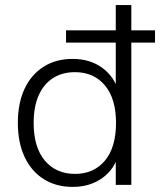

<svg xmlns="http://www.w3.org/2000/svg" viewBox="-20 -725 628 753"><path d="M265 8Q200 8 151.5 -22.5Q103 -53 76.5 -109.5Q50 -166 50 -243Q50 -320 76 -376Q102 -432 150.5 -463Q199 -494 265 -494Q333 -494 381 -459Q429 -424 445 -365H434V-558H239V-606H434V-705H495V-606H588V-558H495V0H434V-121H445Q430 -62 381.5 -27Q333 8 265 8ZM274 -43Q348 -43 391.5 -95Q435 -147 435 -243Q435 -338 391.5 -390Q348 -442 274 -442Q224 -442 187.5 -418.5Q151 -395 131.5 -350.5Q112 -306 112 -243Q112 -147 156 -95Q200 -43 274 -43Z"/></svg>

Font: Nunito Sans 12pt ExtraLight Light
Style: Regular
Weight: 300
Version: Version 3.101;gftools[0.9.27]